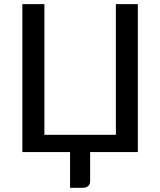

<svg xmlns="http://www.w3.org/2000/svg" viewBox="-20 -738 778 932"><path d="M649 -718V0H417.5V142.5Q417.5 156.5 408 165Q398.5 173.5 383.5 173.5H320V0H88.5V-718H195.5V-83.5H542.5V-718Z"/></svg>

Font: Lato 2
Style: Regular
Weight: 500
Designer: Lukasz Dziedzic with Adam Twardoch and Botio Nikoltchev
Foundry: tyPoland Lukasz Dziedzic
Version: Version 2.015; 2015-08-06; http://www.latofonts.com/